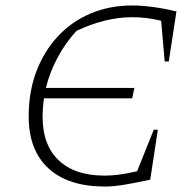

<svg xmlns="http://www.w3.org/2000/svg" viewBox="-20 -675 704 703"><path d="M364 8Q230 8 157.5 -58.5Q85 -125 85 -249Q85 -339 113 -413Q141 -487 191.5 -541.5Q242 -596 311.5 -625.5Q381 -655 465 -655Q498 -655 539.5 -649.5Q581 -644 626 -633L598 -450H583L570 -599Q517 -612 464 -612Q366 -612 260 -562Q219 -517 190.5 -463.5Q162 -410 148 -353H472L464 -315H141Q136 -281 136 -247Q136 -144 195 -88Q254 -32 363 -32Q415 -32 482 -48L543 -200H558L530 -17Q464 -3 428.5 2.5Q393 8 364 8Z"/></svg>

Font: Piazzolla SC ExtraLight
Style: Italic
Weight: 200
Italic angle: -11.3°
Designer: Juan Pablo del Peral
Foundry: Huerta Tipografica
Version: Version 1.330